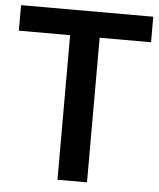

<svg xmlns="http://www.w3.org/2000/svg" viewBox="-53 -786 691 832"><g transform="rotate(5 292.5 -370.0)"><path d="M228 0V-629H5V-740H580V-629H356.5V0Z"/></g></svg>

Font: Encode Sans SC SemiCondensed SemiBold
Style: Regular
Weight: 600
Width: 4
Designer: Multiple Designers
Foundry: Impallari Type
Version: Version 3.002